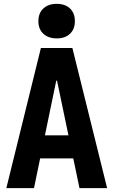

<svg xmlns="http://www.w3.org/2000/svg" viewBox="-20 -980 590 1000"><path d="M13 0 193 -730H357L538 0H394L277 -560H273L157 0ZM125 -155V-275H425V-155ZM276 -780Q232 -780 206 -804Q180 -828 180 -870Q180 -912 206 -936Q232 -960 275 -960Q319 -960 344.5 -936Q370 -912 370 -870Q370 -828 344.5 -804Q319 -780 276 -780Z"/></svg>

Font: M PLUS Code Latin SemiExpanded
Style: Bold
Weight: 700
Width: 6
Designer: Coji Morishita
Foundry: UNDERFOREST DESIGN
Version: Version 1.002; ttfautohint (v1.8.3)